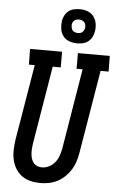

<svg xmlns="http://www.w3.org/2000/svg" viewBox="-64 -1024 659 1075"><g transform="rotate(5 265.5 -486.5)"><path d="M205 8Q176 8 149 1.5Q122 -5 100.5 -20.5Q79 -36 65 -59Q51 -82 45 -109Q39 -136 40 -164.5Q41 -193 45 -222L116 -647H83L82 -735H262V-647H217L144 -207Q142 -193 141 -179Q140 -165 141 -151Q142 -137 146 -124Q150 -111 158.5 -100.5Q167 -90 179.5 -85Q192 -80 206 -80Q226 -80 245.5 -90Q265 -100 278.5 -116.5Q292 -133 299 -153Q306 -173 310 -193L385 -647H351V-735H530L531 -647H486L408 -179Q404 -155 396.5 -131Q389 -107 375.5 -85Q362 -63 343 -44.5Q324 -26 301.5 -14Q279 -2 254 3Q229 8 205 8ZM341 -789Q318 -789 296.5 -797Q275 -805 262 -822.5Q249 -840 246 -862.5Q243 -885 246 -908Q249 -924 257 -939Q265 -954 278.5 -964Q292 -974 308.5 -977.5Q325 -981 341 -981Q364 -981 385 -973Q406 -965 419 -947.5Q432 -930 435.5 -907.5Q439 -885 435 -862Q432 -846 424 -831Q416 -816 402.5 -806Q389 -796 373 -792.5Q357 -789 341 -789ZM340 -847Q346 -847 353 -848.5Q360 -850 365 -854Q370 -858 373.5 -864Q377 -870 378 -876Q380 -885 378.5 -894Q377 -903 372 -909.5Q367 -916 358.5 -919.5Q350 -923 341 -923Q335 -923 328 -921.5Q321 -920 316 -916Q311 -912 307.5 -906Q304 -900 303 -894Q302 -885 303.5 -876Q305 -867 309.5 -860.5Q314 -854 322.5 -850.5Q331 -847 340 -847Z"/></g></svg>

Font: Iosevka Curly Slab Semibold
Style: Italic
Weight: 600
Italic angle: -9°
Monospace: yes
Designer: Belleve Invis
Foundry: Belleve Invis
Version: Version 22.1.2; ttfautohint (v1.8.4)